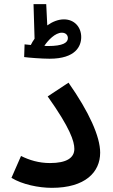

<svg xmlns="http://www.w3.org/2000/svg" viewBox="-20 -896 542 922"><path d="M218 -614C344 -614 370 -675 370 -718C370 -766 337 -803 287 -803C260 -803 232 -792 207 -774L202 -876H141L146 -710C139 -701 133 -690 128 -680C116 -681 106 -682 98 -683L96 -622C117 -619 181 -614 218 -614ZM277 -739C295 -739 306 -728 306 -713C306 -691 282 -675 211 -675C205 -675 199 -675 193 -676C211 -703 245 -739 277 -739ZM35 -42C87 -10 166 6 229 6C389 6 461 -69 461 -163C461 -240 408 -358 309 -499L209 -433C317 -281 337 -217 337 -181C337 -138 300 -113 220 -113C167 -113 121 -127 81 -147Z"/></svg>

Font: Noto Sans Arabic UI SmBd
Style: Regular
Weight: 600
Designer: Monotype Design Team, Nadine Chahine and Nizar Qandah
Foundry: Monotype Imaging Inc.
Version: Version 2.010